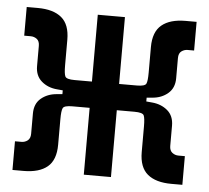

<svg xmlns="http://www.w3.org/2000/svg" viewBox="-44 -568 673 619"><g transform="rotate(5 293.0 -258.5)"><path d="M393.6 -261.7V-301.3Q419.9 -301.3 424.1 -310.1Q428.2 -318.8 428.2 -345.7V-428.7Q428.2 -478 455.1 -500.2Q481.9 -522.5 532.2 -522.5H567.9V-429.7H546.9Q536.1 -429.7 527.1 -423.1Q518.1 -416.5 518.1 -400.9V-335.4Q518.1 -304.2 497.6 -286.6Q477.1 -269 447.3 -266.6ZM18.1 4.9V-87.9H39.1Q50.3 -87.9 59.1 -94.7Q67.9 -101.6 67.9 -116.7V-182.1Q67.9 -213.9 88.4 -231.2Q108.9 -248.5 138.7 -251L192.4 -255.9V-216.3Q166 -216.3 161.9 -207.5Q157.7 -198.7 157.7 -171.9V-88.9Q157.7 -39.6 131.1 -17.3Q104.5 4.9 53.7 4.9ZM157.2 -216.3V-301.3H256.3V-216.3ZM192.4 -261.7 138.7 -266.6Q108.9 -269 88.4 -286.6Q67.9 -304.2 67.9 -335.4V-400.9Q67.9 -416.5 59.1 -423.1Q50.3 -429.7 39.1 -429.7H18.1V-522.5H53.7Q104.5 -522.5 131.1 -500.2Q157.7 -478 157.7 -428.7V-345.7Q157.7 -318.8 161.9 -310.1Q166 -301.3 192.4 -301.3ZM248.5 0V-517.6H336.4V0ZM532.2 4.9Q481.9 4.9 455.1 -17.3Q428.2 -39.6 428.2 -88.9V-171.9Q428.2 -198.7 424.1 -207.5Q419.9 -216.3 393.6 -216.3V-255.9L447.3 -251Q477.1 -248.5 497.6 -231.2Q518.1 -213.9 518.1 -182.1V-116.7Q518.1 -101.6 527.1 -94.7Q536.1 -87.9 546.9 -87.9H567.9V4.9ZM326.7 -216.3V-301.3H428.7V-216.3Z"/></g></svg>

Font: Cascadia Code PL
Style: Regular
Weight: 400
Monospace: yes
Designer: Aaron Bell
Foundry: Saja Typeworks
Version: Version 2102.003